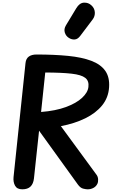

<svg xmlns="http://www.w3.org/2000/svg" viewBox="-20 -1410 878 1430"><path d="M146 0Q107 0 92 -27.2Q77 -54.5 81 -92.5L170 -940.5Q173.5 -973.5 194.8 -988.8Q216 -1004 252 -1004Q384.5 -1004 487.2 -993.8Q590 -983.5 659.8 -957.2Q729.5 -931 763.5 -883.2Q797.5 -835.5 792.5 -760Q787.5 -683 740.8 -625.2Q694 -567.5 615 -528.8Q536 -490 433.5 -470.5L698.5 -109Q709.5 -94.5 710.8 -74.8Q712 -55 705 -40.5Q695.5 -21 675.8 -10.5Q656 0 633.5 0Q619 0 598.8 -5.2Q578.5 -10.5 560.5 -35L271 -436.5L233 -82Q228.5 -41 207.2 -20.5Q186 0 146 0ZM286 -576Q394.5 -584.5 471.5 -613Q548.5 -641.5 591.2 -681.2Q634 -721 638.5 -762.5Q644 -807.5 614.8 -830.2Q585.5 -853 513.5 -861.2Q441.5 -869.5 317 -870ZM494 -1127Q471 -1141 462.8 -1167.2Q454.5 -1193.5 471 -1221L548 -1348.5Q572 -1388.5 604.8 -1390.2Q637.5 -1392 660.5 -1370.5Q684 -1349.5 686.2 -1319.5Q688.5 -1289.5 670 -1265L577.5 -1142.5Q559 -1118 537.2 -1116Q515.5 -1114 494 -1127Z"/></svg>

Font: Edu SA Hand
Style: Regular
Weight: 400
Designer: Tina and Corey Anderson, Eben Sorkin, Mirko Velimirovic
Foundry: Google for Education
Version: Version 2.000